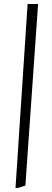

<svg xmlns="http://www.w3.org/2000/svg" viewBox="-20 -713 260 953"><path d="M57 220 117 -693H169L106 208L68 220Z"/></svg>

Font: Ancizar Serif Light
Style: Italic
Weight: 300
Italic angle: -4°
Designer: Cesar Puertas, Viviana Monsalve, Julian Moncada, Julian Prieto, Jose Castro, Felipe Aragon, Mariel Hernandez, Sara Alarc
Version: Version 8.100